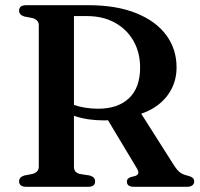

<svg xmlns="http://www.w3.org/2000/svg" viewBox="-20 -720 772 740"><path d="M660.5 -460.5Q660.5 -412.5 639 -373.2Q617.5 -334 578 -307.8Q538.5 -281.5 484.5 -271.5Q466 -268 449.8 -264.5Q433.5 -261 417.2 -258.5Q401 -256 381 -256Q349.5 -256 320.8 -260.2Q292 -264.5 268 -272.8Q244 -281 226.5 -292.5L230 -333.5Q244.5 -323 264.8 -315.8Q285 -308.5 309 -304.8Q333 -301 358.5 -301Q434.5 -301 477.2 -341.5Q520 -382 520 -459.5Q520 -517 494.8 -561.8Q469.5 -606.5 423.5 -632.2Q377.5 -658 315 -658H265V-77.5Q265 -66.5 270.5 -59.5Q276 -52.5 287.5 -49.5L326.5 -43.5Q338 -39.5 342.2 -34.2Q346.5 -29 346.5 -20.5Q346.5 0 319.5 0H81Q67 0 60.2 -5.8Q53.5 -11.5 53.5 -20.5Q53.5 -37.5 73.5 -43.5L104.5 -49.5Q116.5 -52.5 123 -59.5Q129.5 -66.5 129.5 -77.5V-623Q129.5 -633.5 123 -640.5Q116.5 -647.5 104.5 -650.5L73.5 -656.5Q53.5 -662.5 53.5 -679.5Q53.5 -689 60.2 -694.5Q67 -700 81 -700H319.5Q429 -700 505 -669.2Q581 -638.5 620.8 -584.5Q660.5 -530.5 660.5 -460.5ZM385.5 -274.5 519 -290 653 -79Q662.5 -64.5 672.8 -56.2Q683 -48 701 -43.5Q717.5 -39.5 723 -34.2Q728.5 -29 728.5 -20.5Q728.5 -11.5 721.5 -5.8Q714.5 0 700 0H496Q469 0 469 -20.5Q469 -26.5 472.5 -30.5Q476 -34.5 483.5 -37.5L500.5 -41.5Q511.5 -45.5 513 -52.5Q514.5 -59.5 507 -72Z"/></svg>

Font: Fraunces Medium
Style: Regular
Weight: 500
Version: Version 1.000;[b76b70a41]